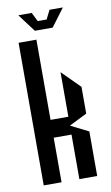

<svg xmlns="http://www.w3.org/2000/svg" viewBox="-89 -838 512 884"><g transform="rotate(-10 166.5 -396.0)"><path d="M125 0H41.7V-666.7H125V-291.7H208.3V-500L291.7 -416.7V-291.7L208.3 -250L291.7 -208.3V0H208.3V-208.3H125ZM125 -708.3 62.5 -791.7H125L145.8 -750H187.5L208.3 -791.7H270.8L208.3 -708.3Z"/></g></svg>

Font: Yulong
Style: Regular
Weight: 400
Designer: GGBotNet
Foundry: f0n7.com
Version: 1.00